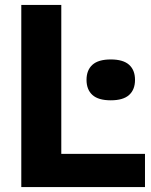

<svg xmlns="http://www.w3.org/2000/svg" viewBox="-20 -760 614 780"><path d="M66.5 0V-740H229V-135H569V0ZM430 -352.5Q379.5 -352.5 355.5 -374.2Q331.5 -396 331.5 -435.5Q331.5 -475 355.5 -496.8Q379.5 -518.5 430 -518.5Q480.5 -518.5 504.5 -496.8Q528.5 -475 528.5 -435.5Q528.5 -396 504.5 -374.2Q480.5 -352.5 430 -352.5Z"/></svg>

Font: Encode Sans
Style: Bold
Weight: 700
Designer: Multiple Designers
Foundry: Impallari Type
Version: Version 3.002; ttfautohint (v1.8.3) -l 8 -r 50 -G 200 -x 14 